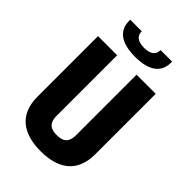

<svg xmlns="http://www.w3.org/2000/svg" viewBox="-273 -1047 1167 1167"><g transform="rotate(45 310.0 -464.0)"><path d="M310 -127C264.5 -127 226.5 -140.5 226.5 -210.5V-730H62V-209.5C62 -52.5 163 11.5 310 11.5C457 11.5 558 -52.5 558 -209.5V-730H393.5V-210.5C393.5 -140.5 355.5 -127 310 -127ZM229 -939H130C126 -848 187 -800 310 -800C433 -800 494 -848 490 -939H391C391 -901 367 -877.5 310 -877.5C253 -877.5 229 -901 229 -939Z"/></g></svg>

Font: Monaspace Neon ExtraBold
Style: Regular
Weight: 800
Designer: Riley Cran & the Lettermatic Team
Foundry: Lettermatic
Version: Version 1.200 (Monaspace Neon)